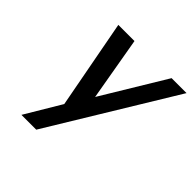

<svg xmlns="http://www.w3.org/2000/svg" viewBox="-179 -658 1017 1017"><g transform="rotate(45 329.0 -150.0)"><path d="M121 200H232L658 -500H546L330 -143L268 -500H147L241 -1Z"/></g></svg>

Font: Perun Medium Italic
Style: Regular
Weight: 500
Italic angle: -12°
Foundry: Copyright (c) Stefan Peev, Context Ltd, 2016
Version: Version 1.026